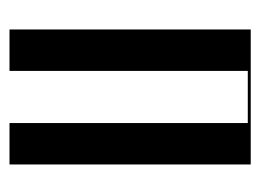

<svg xmlns="http://www.w3.org/2000/svg" viewBox="-90 -444 535 394"><g transform="rotate(90 177.0 -247.5)"><path d="M41 -495V0H126V-489H233V0H318V-495Z"/></g></svg>

Font: Moniqa SemBd Display
Style: Regular
Weight: 600
Designer: Rajesh Rajput
Foundry: Rajesh Rajput
Version: Version 1.000